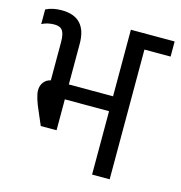

<svg xmlns="http://www.w3.org/2000/svg" viewBox="-98 -734 774 822"><g transform="rotate(15 288.5 -323.0)"><path d="M383 -347V-642H577V-575H461V0H383V-281H187V-144H117L93 -200Q66 -260 66 -289Q66 -310 77.5 -325Q89 -340 108 -344V-514Q108 -548 98 -563.5Q88 -579 62 -579Q30 -579 6 -566V-631Q36 -646 76 -646Q187 -646 187 -527V-347Z"/></g></svg>

Font: Hind
Style: Regular
Weight: 400
Designer: Manushi Parikh, Satya Rajpurohit
Foundry: Indian Type Foundry
Version: Version 2.000;PS 1.0;hotconv 1.0.79;makeotf.lib2.5.61930